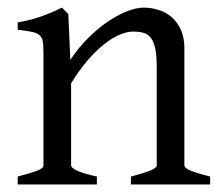

<svg xmlns="http://www.w3.org/2000/svg" viewBox="-20 -489 592 509"><path d="M327.1 0V-21Q362.3 -30.3 378.9 -37.1Q395.5 -43.9 395.5 -50.8V-309.1Q395.5 -338.9 392.1 -357.4Q388.7 -376 381.3 -386.7Q374 -397.5 362.1 -401.4Q350.1 -405.3 333 -405.3Q317.9 -405.3 299.3 -397.9Q280.8 -390.6 259.5 -374.5Q238.3 -358.4 215.1 -332.3Q191.9 -306.2 168.5 -268.1V-50.8Q168.5 -43.5 186.8 -35.6Q205.1 -27.8 236.8 -21V0H26.9V-21Q59.1 -29.3 77.1 -35.9Q95.2 -42.5 95.2 -50.8V-347.2Q95.2 -366.2 93.8 -377.4Q92.3 -388.7 85.7 -395Q79.1 -401.4 65.4 -404.3Q51.8 -407.2 26.9 -410.2V-429.7Q60.1 -435.1 88.4 -445.1Q116.7 -455.1 144 -468.8L161.1 -451.7L166.5 -330.1Q188 -362.8 213.9 -388.4Q239.7 -414.1 266.1 -431.9Q292.5 -449.7 317.1 -459.2Q341.8 -468.8 360.8 -468.8Q381.8 -468.8 401.4 -462.4Q420.9 -456.1 435.8 -442.9Q450.7 -429.7 459.7 -409.4Q468.8 -389.2 468.8 -361.8V-50.8Q468.8 -43.9 483.6 -37.4Q498.5 -30.8 537.1 -21V0Z"/></svg>

Font: Gentium Plus CyrE
Style: Regular
Weight: 400
Designer: J. Victor Gaultney, Annie Olsen, Iska Routamaa, Becca Hirsbrunner
Foundry: SIL International
Version: Version 5.000